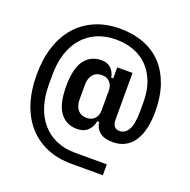

<svg xmlns="http://www.w3.org/2000/svg" viewBox="-143 -849 1097 1109"><g transform="rotate(20 405.5 -295.0)"><path d="M605 120H411Q326 120 258.5 91Q191 62 144 8.5Q97 -45 72 -122Q47 -199 47 -295Q47 -391 72 -468Q97 -545 144 -598.5Q191 -652 258.5 -681Q326 -710 411 -710Q492 -710 557.5 -685Q623 -660 668.5 -611.5Q714 -563 739 -492Q764 -421 764 -330Q764 -207 719 -143Q674 -79 592 -79Q539 -79 511.5 -102Q484 -125 480 -162H468Q462 -126 437.5 -103Q413 -80 372 -80Q306 -80 268 -130.5Q230 -181 230 -291Q230 -401 268 -451.5Q306 -502 372 -502Q409 -502 430.5 -481Q452 -460 458 -426H470V-494H564V-211Q564 -180 575 -166.5Q586 -153 608 -153Q642 -153 661.5 -188Q681 -223 681 -301V-360Q681 -426 661.5 -478.5Q642 -531 607 -567.5Q572 -604 522 -623.5Q472 -643 411 -643Q344 -643 292.5 -620Q241 -597 205.5 -555.5Q170 -514 151.5 -456Q133 -398 133 -328V-262Q133 -192 151.5 -134Q170 -76 205.5 -34.5Q241 7 292.5 30Q344 53 411 53H605ZM403 -159Q433 -159 451.5 -178Q470 -197 470 -229V-352Q470 -384 451.5 -403Q433 -422 403 -422Q368 -422 348.5 -399Q329 -376 329 -335V-246Q329 -205 348.5 -182Q368 -159 403 -159Z"/></g></svg>

Font: IBM Plex Sans Cond SmBld
Style: Regular
Weight: 600
Width: 3
Designer: Mike Abbink, Paul van der Laan, Pieter van Rosmalen
Foundry: Bold Monday
Version: Version 1.3